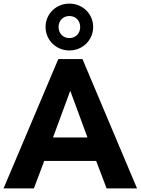

<svg xmlns="http://www.w3.org/2000/svg" viewBox="-32 -1047 782 1067"><path d="M156.2 0 213.9 -152.8H502.4L560.5 0H729.5L426.3 -718.8H292L-12.2 0ZM353.5 -766.6C427.2 -766.6 485.8 -824.2 485.8 -897C485.8 -970.2 427.2 -1026.9 353.5 -1026.9C279.8 -1026.9 221.2 -970.2 221.2 -897C221.2 -824.2 279.8 -766.6 353.5 -766.6ZM359.4 -540 454.1 -283.2H262.7L357.4 -540ZM353.5 -835.4C318.8 -835.4 293.5 -860.8 293.5 -897C293.5 -932.6 318.8 -958 353.5 -958C388.2 -958 413.6 -932.6 413.6 -897C413.6 -860.8 388.2 -835.4 353.5 -835.4Z"/></svg>

Font: Winston ExtraBold
Style: Regular
Weight: 800
Designer: Vernon Adams, Kim Jin-seong, David Berlow, Cristiano Sobral
Foundry: The Winston Project Authors
Version: Version 3.004